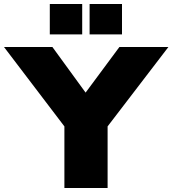

<svg xmlns="http://www.w3.org/2000/svg" viewBox="-97 -940 862 960"><path d="M441 -308V0H225V-308L-77 -705H165L331 -477L500 -705H745ZM314 -920V-768H152V-920ZM513 -920V-768H351V-920Z"/></svg>

Font: Nunito Sans Heavy
Style: Regular
Weight: 400
Designer: Vernon Adams
Foundry: Vernon Adams
Version: Version 2.500